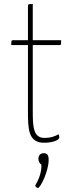

<svg xmlns="http://www.w3.org/2000/svg" viewBox="-20 -700 345 955"><path d="M119 -476V-153C119 -61 119 10 199 10C240 10 275 -2 275 -17C275 -22 274 -27 272 -32C249 -21 234 -14 201 -14C145 -14 143 -71 143 -150V-476H278C284 -476 284 -479 284 -500H143V-680C121 -680 119 -680 119 -665V-500H44C37 -500 36 -497 36 -476ZM171 90C171 103 178 114 186 119C187 152 177 186 155 223C156 228 163 235 168 235C182 235 222 149 222 96C222 67 212 62 197 62C181 62 171 73 171 90Z"/></svg>

Font: Yanone Kaffeesatz Extra Light
Style: Regular
Weight: 200
Designer: Yanone (Cyrillic: Daniel Pouzeot & Huerta Tipografica)
Foundry: Yanone
Version: Version 1.100;PS 001.100;hotconv 1.0.70;makeotf.lib2.5.58329